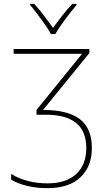

<svg xmlns="http://www.w3.org/2000/svg" viewBox="-20 -969 584 999"><path d="M445 -714H51V-689H407L170 -397V-372H219Q429 -372 429 -199Q429 -112 376.5 -63.5Q324 -15 227 -15Q118 -15 38 -64V-34Q115 10 227 10Q339 10 398.5 -46.5Q458 -103 458 -199Q458 -302 395 -349.5Q332 -397 204 -397L445 -693ZM378 -949H356Q330 -921 303 -886.5Q276 -852 256 -824Q236 -852 210 -886.5Q184 -921 158 -949H137V-943Q163 -912 195.5 -867.5Q228 -823 245 -792H268Q285 -823 318.5 -867.5Q352 -912 378 -943Z"/></svg>

Font: Noto Sans Display Thin
Style: Regular
Weight: 250
Designer: Monotype Design Team
Foundry: Monotype Imaging Inc.
Version: Version 1.900